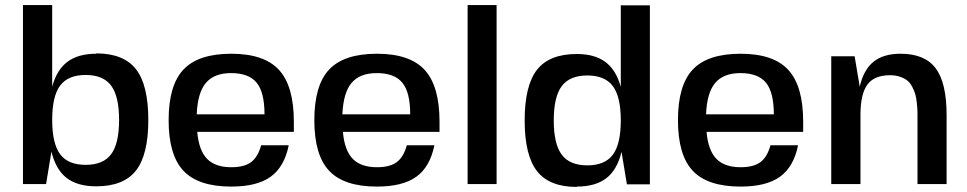

<svg xmlns="http://www.w3.org/2000/svg" viewBox="-20 -720 3781 751"><path d="M356 -509.8V-511.2Q463.4 -511.2 511.7 -449.5Q560.1 -387.7 560.1 -251Q560.1 -114.3 511.7 -52.7Q463.4 8.8 356 8.8Q283.2 8.8 240.7 -23.9Q198.2 -56.6 181.2 -127L160.2 0H69.8V-700.2H184.1V-380.9Q202.1 -447.3 244.1 -478.5Q286.1 -509.8 356 -509.8ZM215.1 -116.9Q246.1 -75.2 314.9 -75.2Q383.8 -75.2 414.8 -116.9Q445.8 -158.7 445.8 -251Q445.8 -343.3 414.8 -385Q383.8 -426.8 314.9 -426.8Q246.1 -426.8 215.1 -385Q184.1 -343.3 184.1 -251Q184.1 -158.7 215.1 -116.9Z M1129.4 -204.1H751.5Q757.8 -131.8 789.8 -98.9Q821.8 -65.9 884.8 -65.9Q935.1 -65.9 961.9 -85.7Q988.8 -105.5 1001.5 -151.9H1109.4Q1092.3 -67.4 1038.8 -28.8Q985.4 9.8 884.8 9.8Q755.9 9.8 697.8 -51.8Q639.6 -113.3 639.6 -250Q639.6 -386.7 697.8 -448.2Q755.9 -509.8 884.8 -509.8Q1013.2 -509.8 1071.3 -446.5Q1129.4 -383.3 1129.4 -243.2ZM883.8 -434.1Q817.9 -434.1 785.4 -395.8Q752.9 -357.4 749.5 -272.9H1014.6Q1014.6 -358.9 983.9 -396.5Q953.1 -434.1 883.8 -434.1Z M1699.2 -204.1H1321.3Q1327.6 -131.8 1359.6 -98.9Q1391.6 -65.9 1454.6 -65.9Q1504.9 -65.9 1531.7 -85.7Q1558.6 -105.5 1571.3 -151.9H1679.2Q1662.1 -67.4 1608.6 -28.8Q1555.2 9.8 1454.6 9.8Q1325.7 9.8 1267.6 -51.8Q1209.5 -113.3 1209.5 -250Q1209.5 -386.7 1267.6 -448.2Q1325.7 -509.8 1454.6 -509.8Q1583 -509.8 1641.1 -446.5Q1699.2 -383.3 1699.2 -243.2ZM1453.6 -434.1Q1387.7 -434.1 1355.2 -395.8Q1322.8 -357.4 1319.3 -272.9H1584.5Q1584.5 -358.9 1553.7 -396.5Q1522.9 -434.1 1453.6 -434.1Z M1809.1 0V-700.2H1922.4V0Z M2236.3 9.8V11.2Q2128.9 11.2 2080.6 -50.5Q2032.2 -112.3 2032.2 -249Q2032.2 -385.7 2080.6 -447.3Q2128.9 -508.8 2236.3 -508.8Q2306.2 -508.8 2348.1 -477.5Q2390.1 -446.3 2408.2 -379.9V-699.2H2522V1H2432.1L2411.1 -126Q2394 -55.7 2351.6 -22.9Q2309.1 9.8 2236.3 9.8ZM2177.2 -115Q2208.5 -73.2 2277.3 -73.2Q2346.2 -73.2 2377.2 -115Q2408.2 -156.7 2408.2 -249Q2408.2 -341.3 2377.2 -383.1Q2346.2 -424.8 2277.3 -424.8Q2208.5 -424.8 2177.2 -383.1Q2146 -341.3 2146 -249Q2146 -156.7 2177.2 -115Z M3121.6 -204.1H2743.7Q2750 -131.8 2782 -98.9Q2814 -65.9 2877 -65.9Q2927.2 -65.9 2954.1 -85.7Q2981 -105.5 2993.7 -151.9H3101.6Q3084.5 -67.4 3031 -28.8Q2977.5 9.8 2877 9.8Q2748 9.8 2689.9 -51.8Q2631.8 -113.3 2631.8 -250Q2631.8 -386.7 2689.9 -448.2Q2748 -509.8 2877 -509.8Q3005.4 -509.8 3063.5 -446.5Q3121.6 -383.3 3121.6 -243.2ZM2876 -434.1Q2810.1 -434.1 2777.6 -395.8Q2745.1 -357.4 2741.7 -272.9H3006.8Q3006.8 -358.9 2976.1 -396.5Q2945.3 -434.1 2876 -434.1Z M3321.8 -500H3322.8L3342.8 -380.9Q3357.9 -447.3 3396.7 -478.5Q3435.5 -509.8 3502.4 -509.8Q3597.2 -509.8 3639.9 -452.9Q3682.6 -396 3682.6 -270V0H3568.8V-247.1Q3568.8 -269.5 3568.6 -282.7Q3568.4 -295.9 3566.2 -317.1Q3564 -338.4 3560.1 -351.6Q3556.2 -364.7 3548.1 -380.4Q3540 -396 3529.1 -404.8Q3518.1 -413.6 3500.7 -419.7Q3483.4 -425.8 3461.4 -425.8Q3399.9 -425.8 3372.8 -389.2Q3345.7 -352.5 3345.7 -270V0H3231.4V-500Z"/></svg>

Font: Fivo Sans Modern Med
Style: Regular
Weight: 450
Designer: Alexander Slobzheninov
Foundry: Alexander Slobzheninov
Version: 1.0